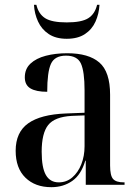

<svg xmlns="http://www.w3.org/2000/svg" viewBox="-20 -767 573 797"><path d="M193 10Q126 10 85.5 -29.5Q45 -69 45 -141Q45 -218 97 -255Q149 -292 254 -296L331 -299V-392Q331 -470 316 -503Q301 -536 254 -536Q207 -536 191.5 -502Q176 -468 176 -386Q130 -386 106.5 -400Q83 -414 83 -446Q83 -481 106.5 -503Q130 -525 170 -535.5Q210 -546 259 -546Q348 -546 392.5 -507.5Q437 -469 437 -374V-80Q437 -38 449.5 -24Q462 -10 494 -10H497V0H336V-100H334Q317 -42 280 -16Q243 10 193 10ZM224 -10Q256 -10 280 -30.5Q304 -51 317.5 -85Q331 -119 331 -160V-288L278 -286Q207 -282 180 -248Q153 -214 153 -137Q153 -71 170.5 -40.5Q188 -10 224 -10ZM257 -606Q212 -606 182.5 -625.5Q153 -645 138 -677.5Q123 -710 121 -747H131Q140 -709 167.5 -691.5Q195 -674 257 -674Q319 -674 346.5 -691.5Q374 -709 383 -747H393Q391 -710 376.5 -677.5Q362 -645 332.5 -625.5Q303 -606 257 -606Z"/></svg>

Font: Noto Serif Display SemiCondensed Medium
Style: Regular
Weight: 500
Width: 4
Designer: Monotype Design Team
Foundry: Monotype Imaging Inc.
Version: Version 2.009